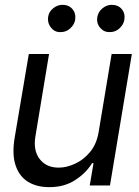

<svg xmlns="http://www.w3.org/2000/svg" viewBox="-20 -770 575 797"><path d="M389.6 -222.7 443.4 -545.9H527.3L436.5 0H352.5L368.2 -92.8H362.3Q336.9 -51.3 291.3 -22Q245.6 7.3 183.6 6.8Q132.3 6.8 96.2 -15.4Q60.1 -37.6 44.7 -83.5Q29.3 -129.4 41 -199.2L99.6 -545.9H183.6L127 -204.1Q117.2 -145 145 -109.4Q172.9 -73.7 224.6 -74.2Q255.9 -74.2 291 -90.1Q326.2 -106 353.8 -138.9Q381.3 -171.9 389.6 -222.7ZM230.5 -636.7Q207 -636.2 191.7 -655.3Q176.3 -674.3 179.7 -699.2Q182.6 -721.2 200.7 -735.6Q218.8 -750 239.3 -750Q265.6 -750 280.8 -732.2Q295.9 -714.4 292 -687.5Q288.6 -667.5 271.2 -651.9Q253.9 -636.2 230.5 -636.7ZM434.6 -636.7Q411.6 -636.2 395.8 -654.8Q379.9 -673.3 383.8 -699.2Q387.7 -721.2 405.5 -735.6Q423.3 -750 443.4 -750Q470.2 -750 485.4 -732.2Q500.5 -714.4 496.1 -687.5Q492.7 -667.5 475.6 -651.9Q458.5 -636.2 434.6 -636.7Z"/></svg>

Font: Inter Tight
Style: Italic
Weight: 400
Italic angle: -9.39999°
Designer: Rasmus Andersson
Foundry: rsms
Version: Version 3.002